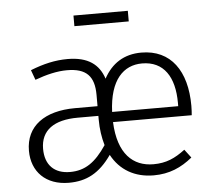

<svg xmlns="http://www.w3.org/2000/svg" viewBox="-52 -780 949 848"><g transform="rotate(-5 422.5 -356.0)"><path d="M545 -723H304V-676H545ZM788 -281C788 -435 719 -534 588 -534C511 -534 456 -498 421 -433C400 -497 352 -534 261 -534C206 -534 154 -522 96 -499L112 -455C164 -474 211 -485 254 -485C340 -485 375 -448 375 -365V-315H275C141 -315 56 -255 56 -145C56 -52 118 11 220 11C298 11 356 -19 410 -96C447 -27 512 11 596 11C666 11 719 -13 768 -53L740 -90C695 -56 656 -38 599 -38C509 -38 443 -97 437 -239H786C787 -249 788 -265 788 -281ZM730 -284H437C443 -426 505 -486 587 -486C684 -486 730 -413 730 -299ZM229 -36C160 -36 119 -76 119 -148C119 -231 179 -272 283 -272H375V-256C375 -213 381 -175 391 -141C342 -68 296 -36 229 -36Z"/></g></svg>

Font: FiraGO Light
Style: Regular
Weight: 300
Designer: bBox Type
Foundry: bBox Type GmbH
Version: Version 1.001;PS 001.001;hotconv 1.0.88;makeotf.lib2.5.64775